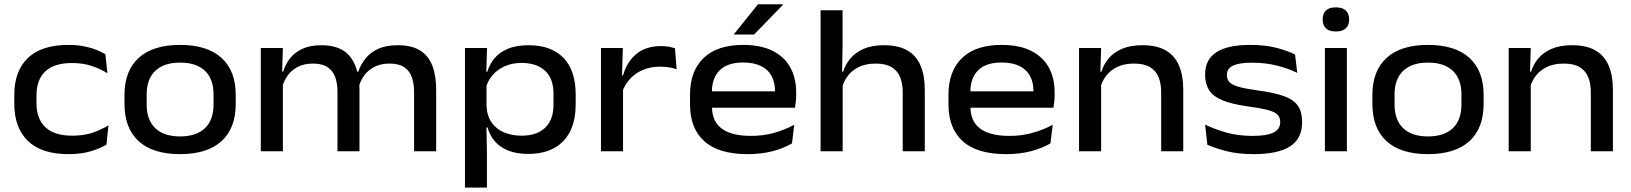

<svg xmlns="http://www.w3.org/2000/svg" viewBox="-20 -709 7644 900"><path d="M301.5 13.5Q175 13.5 111 -48.2Q47 -110 47 -223.5V-263.5Q47 -376.5 111 -437.5Q175 -498.5 301 -498.5Q340.5 -498.5 372.8 -492.2Q405 -486 430.5 -475.8Q456 -465.5 474 -455L483.5 -365.5Q453 -385 412.2 -399.2Q371.5 -413.5 316.5 -413.5Q234 -413.5 192.5 -374.5Q151 -335.5 151 -262.5V-225Q151 -152 193 -112.5Q235 -73 318.5 -73Q373.5 -73 414.8 -87.2Q456 -101.5 488.5 -121.5L479 -31Q451 -14 406.2 -0.2Q361.5 13.5 301.5 13.5Z M824 13.5Q696.5 13.5 630 -47.2Q563.5 -108 563.5 -222.5V-263.5Q563.5 -377 630.2 -437.8Q697 -498.5 824 -498.5Q951.5 -498.5 1018.2 -437.8Q1085 -377 1085 -263.5V-222.5Q1085 -108 1018.2 -47.2Q951.5 13.5 824 13.5ZM824 -69.5Q900 -69.5 940.5 -108Q981 -146.5 981 -219.5V-266.5Q981 -338.5 940.8 -377Q900.5 -415.5 824 -415.5Q748.5 -415.5 708 -377Q667.5 -338.5 667.5 -266.5V-219.5Q667.5 -146.5 708 -108Q748.5 -69.5 824 -69.5Z M1921 0V-278Q1921 -317.5 1910.2 -347.5Q1899.5 -377.5 1874.5 -394.2Q1849.5 -411 1806.5 -411Q1765.5 -411 1735.8 -396Q1706 -381 1687.5 -355.8Q1669 -330.5 1661 -298.5L1647.5 -373H1659.5Q1670.5 -406 1692.8 -434.2Q1715 -462.5 1752.2 -479.8Q1789.5 -497 1845 -497Q1909 -497 1948.5 -472.8Q1988 -448.5 2006.2 -402Q2024.5 -355.5 2024.5 -289V0ZM1202.5 0V-484H1306L1302 -357L1306 -346.5V0ZM1562 0V-278Q1562 -317.5 1551.2 -347.5Q1540.5 -377.5 1515.5 -394.2Q1490.5 -411 1447.5 -411Q1406.5 -411 1376.8 -396Q1347 -381 1328.5 -355.2Q1310 -329.5 1302 -297.5L1288.5 -373H1307.5Q1317 -406.5 1338.8 -434.8Q1360.5 -463 1397 -480Q1433.5 -497 1486 -497Q1566 -497 1607.8 -457.8Q1649.5 -418.5 1660 -344Q1662.5 -334 1663.8 -320.8Q1665 -307.5 1665 -296V0Z M2456 12.5Q2403 12.5 2364 -2.5Q2325 -17.5 2300.5 -45.5Q2276 -73.5 2265.5 -111.5H2231L2260.5 -214Q2262.5 -166 2284.5 -134.8Q2306.5 -103.5 2343 -88.2Q2379.5 -73 2425 -73Q2496 -73 2535.2 -110Q2574.5 -147 2574.5 -218.5V-270Q2574.5 -340.5 2535.2 -377.2Q2496 -414 2424.5 -414Q2380.5 -414 2346 -398.5Q2311.5 -383 2289 -356.8Q2266.5 -330.5 2257.5 -297L2232.5 -373H2264.5Q2274 -406.5 2297 -434.8Q2320 -463 2359.8 -480Q2399.5 -497 2458.5 -497Q2564 -497 2621.2 -437.8Q2678.5 -378.5 2678.5 -265V-221Q2678.5 -107 2620.2 -47.2Q2562 12.5 2456 12.5ZM2159.5 170.5V-484H2263L2259 -357L2260.5 -321V-157L2260 -132L2262.5 8V170.5Z M2896.5 -278.5 2876.5 -355.5H2900.5Q2918.5 -419.5 2963.2 -456.2Q3008 -493 3079.5 -493Q3100.5 -493 3116.2 -489.8Q3132 -486.5 3144 -482.5L3151.5 -384.5Q3136 -390 3116.5 -393.2Q3097 -396.5 3075 -396.5Q3011.5 -396.5 2965 -366Q2918.5 -335.5 2896.5 -278.5ZM2797 0V-484H2899.5L2895 -331L2900.5 -325V0Z M3484 13.5Q3349 13.5 3281.8 -46.8Q3214.5 -107 3214.5 -219.5V-265.5Q3214.5 -376 3278.2 -437.2Q3342 -498.5 3463.5 -498.5Q3546 -498.5 3601.2 -471Q3656.5 -443.5 3684.2 -393.5Q3712 -343.5 3712 -276V-265Q3712 -249.5 3710.5 -233.5Q3709 -217.5 3706.5 -204H3610.5Q3612 -223.5 3612.5 -243.2Q3613 -263 3613 -280Q3613 -323.5 3596.2 -353.8Q3579.5 -384 3546.2 -400Q3513 -416 3463.5 -416Q3390 -416 3353.5 -379.5Q3317 -343 3317 -277.5V-250.5L3317.5 -239V-208Q3317.5 -178 3327 -153.2Q3336.5 -128.5 3358 -110.2Q3379.5 -92 3414.8 -82Q3450 -72 3501 -72Q3557.5 -72 3607.8 -86Q3658 -100 3703 -124L3692.5 -37Q3652.5 -13.5 3600.5 0Q3548.5 13.5 3484 13.5ZM3265 -204V-281H3686V-204ZM3533 -689H3650V-686.5L3514.5 -547H3420.5V-549Z M4211.5 0V-277Q4211.5 -316.5 4199.5 -346.8Q4187.5 -377 4159.8 -394Q4132 -411 4084.5 -411Q4040.5 -411 4008 -396Q3975.5 -381 3955.5 -355.2Q3935.5 -329.5 3927 -297.5L3909 -373H3932.5Q3942.5 -406.5 3966 -434.8Q3989.5 -463 4028.5 -480Q4067.5 -497 4123 -497Q4191.5 -497 4233.5 -472.5Q4275.5 -448 4295.2 -401.2Q4315 -354.5 4315 -288V0ZM3826.5 0V-661H3929.5V-492.5L3927 -348L3930 -342V0Z M4695.5 13.5Q4560.5 13.5 4493.2 -46.8Q4426 -107 4426 -219.5V-265.5Q4426 -376 4489.8 -437.2Q4553.5 -498.5 4675 -498.5Q4757.5 -498.5 4812.8 -471Q4868 -443.5 4895.8 -393.5Q4923.5 -343.5 4923.5 -276V-265Q4923.5 -249.5 4922 -233.5Q4920.5 -217.5 4918 -204H4822Q4823.5 -223.5 4824 -243.2Q4824.5 -263 4824.5 -280Q4824.5 -323.5 4807.8 -353.8Q4791 -384 4757.8 -400Q4724.5 -416 4675 -416Q4601.5 -416 4565 -379.5Q4528.5 -343 4528.5 -277.5V-250.5L4529 -239V-208Q4529 -178 4538.5 -153.2Q4548 -128.5 4569.5 -110.2Q4591 -92 4626.2 -82Q4661.5 -72 4712.5 -72Q4769 -72 4819.2 -86Q4869.5 -100 4914.5 -124L4904 -37Q4864 -13.5 4812 0Q4760 13.5 4695.5 13.5ZM4476.5 -204V-281H4897.5V-204Z M5423 0V-277Q5423 -316.5 5411 -346.8Q5399 -377 5371.2 -394Q5343.5 -411 5295.5 -411Q5251.5 -411 5219 -396Q5186.5 -381 5166.2 -355.2Q5146 -329.5 5137.5 -297.5L5122 -373H5143Q5153 -406.5 5176.5 -434.8Q5200 -463 5239 -480Q5278 -497 5334.5 -497Q5403 -497 5445 -472.5Q5487 -448 5506.8 -401.2Q5526.5 -354.5 5526.5 -288V0ZM5038 0V-484H5141.5L5137.5 -357L5141.5 -347.5V0Z M5858 13.5Q5784.5 13.5 5730.2 -0.2Q5676 -14 5639.5 -30.5L5629 -125Q5673 -103.5 5728 -87.8Q5783 -72 5852.5 -72Q5917 -72 5949 -87.5Q5981 -103 5981 -135.5V-137.5Q5981 -159 5967.8 -172Q5954.5 -185 5922 -193.5Q5889.5 -202 5831.5 -210Q5754.5 -220.5 5710.5 -238.8Q5666.5 -257 5647.8 -286.2Q5629 -315.5 5629 -358V-360.5Q5629 -429.5 5681.5 -464Q5734 -498.5 5840 -498.5Q5910.5 -498.5 5963.2 -484.8Q6016 -471 6050.5 -453.5L6061 -367.5Q6020 -387.5 5967 -401.2Q5914 -415 5849.5 -415Q5805.5 -415 5779.5 -408.2Q5753.5 -401.5 5742.2 -389Q5731 -376.5 5731 -359V-357.5Q5731 -337.5 5742.5 -324.5Q5754 -311.5 5784.8 -302.5Q5815.5 -293.5 5873 -285.5Q5950 -275.5 5996.2 -259.2Q6042.5 -243 6063 -214.5Q6083.5 -186 6083.5 -138.5V-134.5Q6083.5 -59 6027 -22.8Q5970.5 13.5 5858 13.5Z M6190.5 0V-484H6293.5V0ZM6242 -561.5Q6210.5 -561.5 6195.2 -576.2Q6180 -591 6180 -617V-619Q6180 -645 6195.2 -659.8Q6210.5 -674.5 6242 -674.5Q6273 -674.5 6288.5 -659.8Q6304 -645 6304 -619V-617Q6304 -591 6288.5 -576.2Q6273 -561.5 6242 -561.5Z M6673.5 13.5Q6546 13.5 6479.5 -47.2Q6413 -108 6413 -222.5V-263.5Q6413 -377 6479.8 -437.8Q6546.5 -498.5 6673.5 -498.5Q6801 -498.5 6867.8 -437.8Q6934.5 -377 6934.5 -263.5V-222.5Q6934.5 -108 6867.8 -47.2Q6801 13.5 6673.5 13.5ZM6673.5 -69.5Q6749.5 -69.5 6790 -108Q6830.5 -146.5 6830.5 -219.5V-266.5Q6830.5 -338.5 6790.2 -377Q6750 -415.5 6673.5 -415.5Q6598 -415.5 6557.5 -377Q6517 -338.5 6517 -266.5V-219.5Q6517 -146.5 6557.5 -108Q6598 -69.5 6673.5 -69.5Z M7437 0V-277Q7437 -316.5 7425 -346.8Q7413 -377 7385.2 -394Q7357.5 -411 7309.5 -411Q7265.5 -411 7233 -396Q7200.5 -381 7180.2 -355.2Q7160 -329.5 7151.5 -297.5L7136 -373H7157Q7167 -406.5 7190.5 -434.8Q7214 -463 7253 -480Q7292 -497 7348.5 -497Q7417 -497 7459 -472.5Q7501 -448 7520.8 -401.2Q7540.5 -354.5 7540.5 -288V0ZM7052 0V-484H7155.5L7151.5 -357L7155.5 -347.5V0Z"/></svg>

Font: Anek Gujarati SemiExpanded Medium
Style: Regular
Weight: 500
Width: 6
Designer: Mrunmayee Ghaisas (Gujarati), Yesha Goshar (Latin)
Foundry: Ek Type
Version: Version 1.003